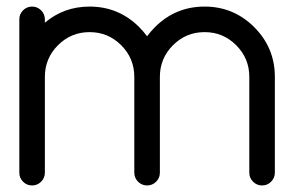

<svg xmlns="http://www.w3.org/2000/svg" viewBox="-20 -567 899 587"><path d="M117.2 -39.1Q117.2 -22.9 105.7 -11.5Q94.2 0 78.1 0Q62 0 50.5 -11.5Q39.1 -22.9 39.1 -39.1V-507.8Q39.1 -523.9 50.5 -535.4Q62 -546.9 78.1 -546.9Q94.2 -546.9 105.7 -535.4Q117.2 -523.9 117.2 -507.8V-497.6Q175.3 -546.9 253.9 -546.9Q342.8 -546.9 405.8 -483.9Q418.9 -470.7 429.7 -456.1Q440.4 -470.7 453.6 -483.9Q516.6 -546.9 605.5 -546.9Q694.3 -546.9 757.3 -483.9Q820.3 -420.9 820.3 -332V-39.1Q820.3 -22.9 808.8 -11.5Q797.4 0 781.2 0Q765.1 0 753.7 -11.5Q742.2 -22.9 742.2 -39.1V-332Q742.2 -388.7 702.1 -428.7Q662.1 -468.8 605.5 -468.8Q548.8 -468.8 508.8 -428.7Q468.8 -388.7 468.8 -332V-39.1Q468.8 -22.9 457.3 -11.5Q445.8 0 429.7 0Q413.6 0 402.1 -11.5Q390.6 -22.9 390.6 -39.1V-332Q390.6 -388.7 350.6 -428.7Q310.5 -468.8 253.9 -468.8Q197.3 -468.8 157.2 -428.7Q117.2 -388.7 117.2 -332Z"/></svg>

Font: Comfortaa
Style: Regular
Weight: 400
Designer: Johan Aakerlund
Foundry: Johan Aakerlund
Version: Version 2.001; ttfautohint (v1.4.1)